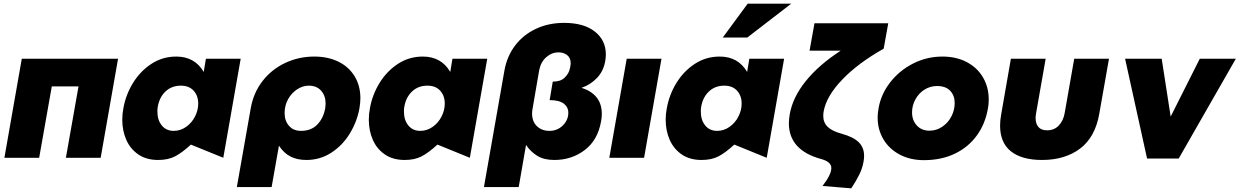

<svg xmlns="http://www.w3.org/2000/svg" viewBox="-20 -862 6772 1049"><path d="M99 -541 4 0H194L263 -390H409L340 0H530L625 -541Z M968 -394Q1013 -394 1038 -366.5Q1063 -339 1063 -296Q1063 -260 1045.5 -225.5Q1028 -191 997 -169Q966 -147 929 -147Q888 -147 864 -176.5Q840 -206 840 -252Q840 -270 842 -279Q851 -331 884.5 -362.5Q918 -394 968 -394ZM1295 -541H1105L1093 -469Q1044 -553 943 -553Q868 -553 807 -513Q746 -473 706.5 -408.5Q667 -344 654 -270Q648 -239 648 -208Q648 -148 670 -98Q692 -48 736 -18Q780 12 844 12Q898 12 936 -7.5Q974 -27 1023 -72L1200 0Z M1757 -272Q1759 -288 1759 -296Q1759 -339 1734.5 -366.5Q1710 -394 1667 -394Q1634 -394 1603.5 -374Q1573 -354 1554 -320Q1535 -286 1535 -244Q1535 -202 1559 -174.5Q1583 -147 1624 -147Q1681 -147 1714.5 -182.5Q1748 -218 1757 -272ZM1697 -553Q1771 -553 1828 -525.5Q1885 -498 1917 -446Q1949 -394 1949 -325Q1949 -303 1944 -271Q1931 -198 1891.5 -133Q1852 -68 1790.5 -28Q1729 12 1654 12Q1604 12 1567.5 -6.5Q1531 -25 1504 -66L1464 160H1274L1350 -271Q1365 -356 1415 -420Q1465 -484 1539 -518.5Q1613 -553 1697 -553Z M2315 -394Q2360 -394 2385 -366.5Q2410 -339 2410 -296Q2410 -260 2392.5 -225.5Q2375 -191 2344 -169Q2313 -147 2276 -147Q2235 -147 2211 -176.5Q2187 -206 2187 -252Q2187 -270 2189 -279Q2198 -331 2231.5 -362.5Q2265 -394 2315 -394ZM2642 -541H2452L2440 -469Q2391 -553 2290 -553Q2215 -553 2154 -513Q2093 -473 2053.5 -408.5Q2014 -344 2001 -270Q1995 -239 1995 -208Q1995 -148 2017 -98Q2039 -48 2083 -18Q2127 12 2191 12Q2245 12 2283 -7.5Q2321 -27 2370 -72L2547 0Z M2887 -242Q2887 -198 2913.5 -172.5Q2940 -147 2982 -147Q3025 -147 3055 -176.5Q3085 -206 3085 -246Q3085 -277 3060 -296Q3035 -315 2983 -315L3000 -416Q3042 -416 3063.5 -436.5Q3085 -457 3091.5 -479.5Q3098 -502 3098 -516Q3098 -546 3078.5 -561Q3059 -576 3031 -576Q2995 -576 2965 -550Q2935 -524 2926 -479L2890 -270Q2887 -255 2887 -242ZM3009 12Q2952 12 2915.5 -10.5Q2879 -33 2854 -70L2814 160H2624L2736 -477Q2750 -555 2794.5 -613.5Q2839 -672 2908 -704.5Q2977 -737 3062 -737Q3170 -737 3230 -689.5Q3290 -642 3290 -565Q3290 -548 3287 -530Q3278 -475 3243 -437.5Q3208 -400 3157 -382Q3210 -366 3239 -330.5Q3268 -295 3268 -240Q3268 -219 3264 -199Q3246 -96 3174.5 -42Q3103 12 3009 12Z M3594 -541H3404L3309 0H3499Z M3937 -394Q3982 -394 4007 -366.5Q4032 -339 4032 -296Q4032 -260 4014.5 -225.5Q3997 -191 3966 -169Q3935 -147 3898 -147Q3857 -147 3833 -176.5Q3809 -206 3809 -252Q3809 -270 3811 -279Q3820 -331 3853.5 -362.5Q3887 -394 3937 -394ZM4264 -541H4074L4062 -469Q4013 -553 3912 -553Q3837 -553 3776 -513Q3715 -473 3675.5 -408.5Q3636 -344 3623 -270Q3617 -239 3617 -208Q3617 -148 3639 -98Q3661 -48 3705 -18Q3749 12 3813 12Q3867 12 3905 -7.5Q3943 -27 3992 -72L4169 0ZM3929 -657H4063L4303 -842H4065Z M4480 -253Q4478 -244 4478 -228Q4478 -192 4502.5 -168.5Q4527 -145 4580 -131Q4644 -113 4672.5 -84Q4701 -55 4701 -11Q4701 5 4698 21Q4692 57 4675 91.5Q4658 126 4631 167L4474 154Q4522 92 4522 56Q4522 22 4467 7Q4290 -41 4290 -189Q4290 -209 4295 -239Q4311 -330 4382 -418.5Q4453 -507 4573 -585H4403L4430 -735H4833L4808 -596Q4669 -518 4582 -427.5Q4495 -337 4480 -253Z M5378 -272Q5382 -293 5382 -318Q5382 -385 5351 -438.5Q5320 -492 5262.5 -522.5Q5205 -553 5129 -553Q5044 -553 4969 -515Q4894 -477 4843.5 -412Q4793 -347 4780 -270Q4775 -242 4775 -220Q4775 -154 4806.5 -101Q4838 -48 4895.5 -17.5Q4953 13 5028 13Q5123 13 5197 -22.5Q5271 -58 5317.5 -122.5Q5364 -187 5378 -272ZM5196 -299Q5196 -261 5178 -226Q5160 -191 5128 -169.5Q5096 -148 5058 -148Q5015 -148 4989 -176.5Q4963 -205 4963 -248Q4963 -285 4981 -318.5Q4999 -352 5030.5 -372Q5062 -392 5099 -392Q5147 -392 5171.5 -366Q5196 -340 5196 -299Z M5849 -541 5797 -245Q5790 -203 5765 -176.5Q5740 -150 5701 -150Q5669 -150 5653.5 -168Q5638 -186 5638 -217Q5638 -230 5641 -245L5693 -541H5503L5450 -237Q5444 -204 5444 -176Q5444 -82 5503.5 -35Q5563 12 5673 12Q5799 12 5881.5 -50.5Q5964 -113 5986 -241L6039 -541Z M6732 -541H6535L6376 -225L6327 -541H6127L6247 4H6420Z"/></svg>

Font: Geom Black
Style: Bold Italic
Weight: 900
Italic angle: -10°
Version: Version 1.102